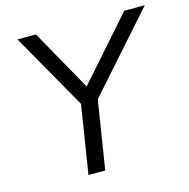

<svg xmlns="http://www.w3.org/2000/svg" viewBox="-104 -806 890 906"><g transform="rotate(-15 341.0 -352.5)"><path d="M218 0 271 -333 60 -705H150L318 -406L582 -705H682L353 -334L300 0Z"/></g></svg>

Font: Nunito Sans
Style: Italic
Weight: 400
Italic angle: -9°
Designer: Vernon Adams
Foundry: Vernon Adams
Version: Version 3.006; ttfautohint (v1.8.3)